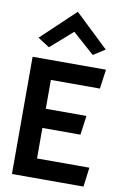

<svg xmlns="http://www.w3.org/2000/svg" viewBox="-107 -1073 745 1134"><g transform="rotate(10 265.5 -505.5)"><path d="M63 -820 133 -775 265 -891 396 -775 466 -820 265 -1011ZM178 -414V-587H472L488 -703H48V0H477L492 -116H178V-299H406L422 -414Z"/></g></svg>

Font: Bluebird
Style: Regular
Weight: 400
Designer: Jasper
Foundry: Cannot Into Space Fonts
Version: Version 0.98